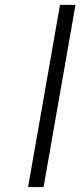

<svg xmlns="http://www.w3.org/2000/svg" viewBox="-20 -761 327 781"><path d="M287.1 -741.2 157.2 0H94.2L224.1 -741.2Z"/></svg>

Font: SVN-Poppins Light
Style: Italic
Weight: 300
Italic angle: -10°
Designer: Ninad Kale (Devanagari), Jonny Pinhorn (Latin)
Foundry: Indian Type Foundry
Version: Version 3.002 2017